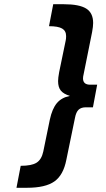

<svg xmlns="http://www.w3.org/2000/svg" viewBox="-20 -764 503 909"><path d="M311 -310Q281 -319 268 -335Q255 -351 255 -380Q255 -395 260 -422L291 -572Q293 -580 293 -593Q293 -618 274 -629Q255 -640 212 -640L232 -744H282Q355 -744 388 -723.5Q421 -703 421 -655Q421 -639 416 -612L376 -413Q373 -401 373 -393Q373 -363 407 -363H440L420 -256H387Q364 -256 352 -244.5Q340 -233 335 -206L294 -7Q280 65 237.5 95Q195 125 108 125H58L78 21Q130 21 153.5 6Q177 -9 185 -47L216 -198Q227 -249 249 -275.5Q271 -302 311 -310Z"/></svg>

Font: Gontserrat Medium
Style: Italic
Weight: 500
Italic angle: -11.3°
Designer: Julieta Ulanovsky
Foundry: Julieta Ulanovsky
Version: Version 6.001